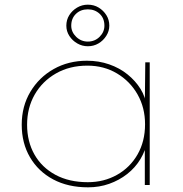

<svg xmlns="http://www.w3.org/2000/svg" viewBox="-20 -792 782 822"><path d="M357 10Q271 10 207.5 -24Q144 -58 108.5 -118.5Q73 -179 73 -258Q73 -337 110 -399Q147 -461 210 -496.5Q273 -532 352 -532Q403 -532 447.5 -516.5Q492 -501 526 -473.5Q560 -446 581.5 -411.5Q603 -377 607 -338L600 -340L602 -525H621V0H600V-180L611 -189Q603 -147 581 -110.5Q559 -74 524.5 -47Q490 -20 447.5 -5Q405 10 357 10ZM356 -12Q425 -12 481 -43.5Q537 -75 569 -131Q601 -187 601 -260Q601 -331 569 -387.5Q537 -444 481 -477.5Q425 -511 354 -511Q278 -511 219.5 -477.5Q161 -444 128.5 -387Q96 -330 96 -258Q96 -186 127.5 -130.5Q159 -75 217.5 -43.5Q276 -12 356 -12ZM356 -594Q332 -594 311 -606Q290 -618 277 -638Q264 -658 264 -682Q264 -707 276.5 -727Q289 -747 310 -759.5Q331 -772 356 -772Q382 -772 402.5 -759.5Q423 -747 435.5 -727Q448 -707 448 -682Q448 -659 435 -638.5Q422 -618 401.5 -606Q381 -594 356 -594ZM356 -614Q386 -614 406.5 -634.5Q427 -655 427 -682Q427 -714 406.5 -733Q386 -752 356 -752Q325 -752 305 -732.5Q285 -713 285 -682Q285 -655 306 -634.5Q327 -614 356 -614Z"/></svg>

Font: Lexend Exa Thin
Style: Regular
Weight: 250
Designer: Bonnie Shaver-Troup, Thomas Jockin
Foundry: Lexend
Version: Version 1.007